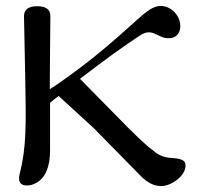

<svg xmlns="http://www.w3.org/2000/svg" viewBox="-20 -625 692 648"><path d="M606 -65C606 -77 606 -89 559 -92C534 -93 513 -102 497 -117C474 -133 431 -174 367 -240L250 -359C343 -430 390 -464 452 -505C496 -534 509 -496 549 -496C584 -496 594 -527 586 -555C578 -582 552 -605 523 -605C502 -605 484 -593 463 -576C445 -561 390 -510 339 -467C273 -411 222 -375 191 -353C174 -340 159 -331 148 -324C148 -369 149 -451 150 -569C151 -592 136 -604 106 -604C76 -604 61 -593 61 -570L65 -372C68 -203 70 -131 46 -36C41 -15 46 1 71 1C82 1 92 -2 101 -7C133 -24 149 -61 149 -118V-278C158 -286 168 -294 178 -301L297 -192L457 -29C478 -8 501 3 524 3C559 3 606 -32 606 -65Z"/></svg>

Font: GFS Ignacio
Style: Regular
Weight: 400
Designer: George D. Matthiopoulos
Foundry: George D. Matthiopoulos
Version: Version 1.000